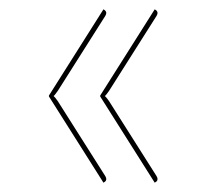

<svg xmlns="http://www.w3.org/2000/svg" viewBox="-20 -461 454 412"><path d="M85 -254V-256L202 -441L205 -439Q208 -436.5 208 -433Q208 -430.5 206 -427L104 -266Q97 -256 95 -255Q98 -252.5 104 -244L206 -83Q208 -79.5 208 -77Q208 -73 205 -71L202 -69ZM195 -254V-256L312 -441L315 -439Q318 -436.5 318 -433Q318 -430.5 316 -427L214 -266Q207 -256 205 -255Q208 -252.5 214 -244L316 -83Q318 -79.5 318 -77Q318 -73 315 -71L312 -69Z"/></svg>

Font: Lato TR Hairline
Style: Regular
Weight: 250
Designer: Lukasz Dziedzic
Foundry: Lukasz Dziedzic
Version: Version 1.104 2013